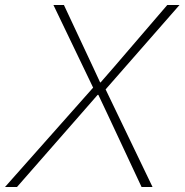

<svg xmlns="http://www.w3.org/2000/svg" viewBox="-47 -749 739 769"><path d="M-27 0 326 -398 167 -729H209L328 -475L354 -419H356L410 -481L623 -729H672L376 -391L564 0H520L382 -295L347 -369H344L282 -298L21 0Z"/></svg>

Font: Mona Sans ExtraLight
Style: Italic
Weight: 200
Italic angle: -11.6951°
Designer: Deni Anggara
Foundry: GitHub
Version: Version 2.000